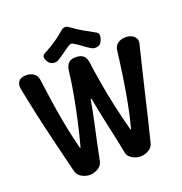

<svg xmlns="http://www.w3.org/2000/svg" viewBox="-150 -990 1067 1125"><g transform="rotate(-20 383.0 -427.0)"><path d="M220 5Q194 5 169.5 -9Q145 -23 139 -48Q116 -143 92 -240.5Q68 -338 47.5 -431.5Q27 -525 11 -608Q6 -638 20.5 -655Q35 -672 67 -672Q94 -672 113.5 -658.5Q133 -645 137 -618Q146 -549 157 -474Q168 -399 183 -321.5Q198 -244 218 -166Q219 -163 220.5 -163Q222 -163 223 -166Q244 -244 261 -321Q278 -398 291.5 -473Q305 -548 313 -617Q317 -644 332.5 -658Q348 -672 374 -672Q407 -672 423 -658Q439 -644 443 -617Q452 -548 465 -473Q478 -398 495 -321Q512 -244 533 -166Q534 -163 535.5 -163Q537 -163 538 -166Q559 -245 573.5 -324.5Q588 -404 599.5 -481.5Q611 -559 619 -628Q623 -655 643 -668.5Q663 -682 691 -682Q711 -682 727 -674.5Q743 -667 751.5 -652.5Q760 -638 755 -618Q740 -555 722.5 -485Q705 -415 688 -341.5Q671 -268 653 -193.5Q635 -119 617 -48Q611 -23 586.5 -9Q562 5 536 5Q510 5 485 -9.5Q460 -24 455 -49Q446 -100 433 -158.5Q420 -217 406.5 -280.5Q393 -344 381 -409Q380 -413 378 -413Q376 -413 375 -409Q364 -344 350 -280.5Q336 -217 323.5 -158.5Q311 -100 301 -49Q296 -24 271 -9.5Q246 5 220 5ZM542 -765Q556 -757 554 -738.5Q552 -720 543 -705V-704Q537 -693 525.5 -688Q514 -683 501.5 -684Q489 -685 480 -691Q455 -706 436 -720.5Q417 -735 394 -749Q378 -761 362 -749Q340 -735 320.5 -720.5Q301 -706 276 -691Q263 -682 244.5 -684.5Q226 -687 216 -700L215 -701Q203 -716 201 -731Q199 -746 214 -755Q236 -766 261.5 -781.5Q287 -797 311.5 -815Q336 -833 352 -848Q364 -859 377.5 -859Q391 -859 403 -849Q435 -825 472.5 -803.5Q510 -782 542 -765Z"/></g></svg>

Font: Winky Sans Medium
Style: Regular
Weight: 500
Designer: Simon Atzbach
Foundry: typofactur
Version: Version 1.205